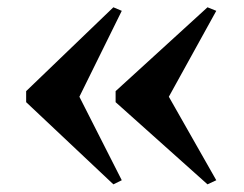

<svg xmlns="http://www.w3.org/2000/svg" viewBox="-20 -522 653 514"><path d="M283.5 -502.5 306 -493 192.5 -263 306 -39.5 283.5 -28.5 50 -248.5V-278ZM535.5 -502.5 559 -493 432 -263 559 -39.5 535.5 -28.5 289.5 -248.5V-278Z"/></svg>

Font: Merriweather 144pt Black
Style: Regular
Weight: 900
Version: Version 2.100